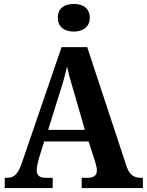

<svg xmlns="http://www.w3.org/2000/svg" viewBox="-20 -953 744 973"><path d="M354 -793C398 -793 435 -815 435 -863C435 -913 398 -933 354 -933C308 -933 273 -913 273 -863C273 -815 308 -793 354 -793ZM4 0H247V-52H211C179 -52 166 -66 166 -91C166 -108 173 -134 177 -150L204 -236H429L461 -137C465 -124 471 -105 471 -89C471 -62 452 -52 425 -52H394V0H704V-52H694C658 -52 636 -67 621 -111L422 -714H292L90 -125C69 -65 48 -52 15 -52H4ZM224 -295 284 -487C299 -532 310 -573 320 -616C329 -572 342 -529 356 -482L410 -295Z"/></svg>

Font: Noto Serif SemiCondensed
Style: Bold
Weight: 700
Width: 4
Designer: Monotype Design Team
Foundry: Monotype Imaging Inc.
Version: Version 2.015